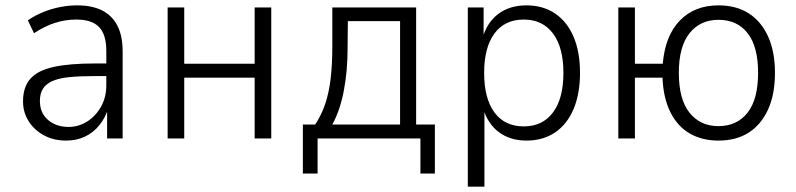

<svg xmlns="http://www.w3.org/2000/svg" viewBox="-20 -517 2971 717"><path d="M227 8Q180 8 143.5 -12Q107 -32 86.5 -65Q66 -98 66 -138Q66 -192 93.5 -223Q121 -254 180 -267Q239 -280 334 -280H389V-233H338Q279 -233 239 -229Q199 -225 175 -214Q151 -203 140 -185Q129 -167 129 -140Q129 -95 159.5 -69Q190 -43 236 -43Q274 -43 306 -63.5Q338 -84 357.5 -119Q377 -154 377 -198V-327Q377 -388 350 -416Q323 -444 265 -444Q225 -444 186.5 -432Q148 -420 107 -393L84 -441Q110 -459 140.5 -471.5Q171 -484 203.5 -490.5Q236 -497 268 -497Q323 -497 360.5 -478.5Q398 -460 418 -422Q438 -384 438 -324V0H380V-111H384Q373 -77 351 -49.5Q329 -22 297.5 -7Q266 8 227 8Z M606 0V-489H668V-279H931V-489H993V0H931V-227H668V0Z M1111 131V-52H1157Q1181 -88 1195 -130.5Q1209 -173 1215 -225.5Q1221 -278 1221 -342V-489H1534V-52H1604V131H1550V0H1166V131ZM1221 -52H1474V-438H1279L1278 -336Q1278 -252 1264 -178.5Q1250 -105 1221 -52Z M1727 180V-489H1786V-375H1782Q1799 -434 1841.5 -465.5Q1884 -497 1946 -497Q2008 -497 2053 -466.5Q2098 -436 2122 -379.5Q2146 -323 2146 -245Q2146 -167 2122 -110Q2098 -53 2053 -22.5Q2008 8 1946 8Q1885 8 1843 -23.5Q1801 -55 1784 -113H1789V180ZM1936 -45Q2006 -45 2045 -97Q2084 -149 2084 -245Q2084 -340 2045 -392Q2006 -444 1936 -444Q1865 -444 1826.5 -392Q1788 -340 1788 -245Q1788 -149 1826.5 -97Q1865 -45 1936 -45Z M2663 8Q2601 8 2555 -19Q2509 -46 2483 -99Q2457 -152 2454 -227H2351V0H2289V-489H2351V-279H2455Q2464 -384 2519 -440.5Q2574 -497 2663 -497Q2729 -497 2775.5 -467.5Q2822 -438 2848 -381.5Q2874 -325 2874 -245Q2874 -164 2848 -107.5Q2822 -51 2775.5 -21.5Q2729 8 2663 8ZM2663 -46Q2732 -46 2771.5 -96Q2811 -146 2811 -245Q2811 -343 2772 -393Q2733 -443 2663 -443Q2595 -443 2555 -393Q2515 -343 2515 -245Q2515 -146 2555 -96Q2595 -46 2663 -46Z"/></svg>

Font: Nunito Sans 10pt SemiCondensed Light
Style: Regular
Weight: 300
Width: 4
Designer: Vernon Adams
Foundry: Vernon Adams
Version: Version 3.101;gftools[0.9.27]